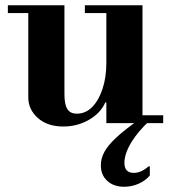

<svg xmlns="http://www.w3.org/2000/svg" viewBox="-20 -470 653 733"><path d="M222 13Q161 13 124.5 -19.5Q88 -52 88 -98V-435H226V-111Q226 -70 237.5 -53Q249 -36 273 -36Q307 -36 332 -61.5Q357 -87 371.5 -131Q386 -175 386 -229L406 -79H382Q364 -38 319.5 -12.5Q275 13 222 13ZM386 0V-30H603V0ZM10 -420V-450H226V-420ZM386 -15V-435H524V-15ZM304 -420V-450H524V-420ZM454 243Q414 243 389.5 220.5Q365 198 365 161Q365 135 378.5 110Q392 85 423 56Q454 27 506 -10H552Q507 31 481 74Q455 117 455 152Q455 190 491 190Q505 190 518.5 184Q532 178 548 165H552V200Q535 220 509 231.5Q483 243 454 243Z"/></svg>

Font: Libre Bodoni
Style: Bold
Weight: 700
Designer: Pablo Impallari, Rodrigo Fuenzalida
Foundry: Impallari Type
Version: Version 2.005;gftools[0.9.23]